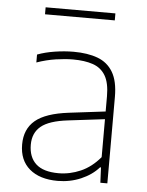

<svg xmlns="http://www.w3.org/2000/svg" viewBox="-53 -770 627 821"><g transform="rotate(5 261.0 -359.5)"><path d="M225 8Q148 8 104.2 -29.2Q60.5 -66.5 60.5 -134Q60.5 -200.5 104.8 -237.5Q149 -274.5 248 -286.5L404 -305.5V-370.5Q404 -428.5 385.2 -459.8Q366.5 -491 331.2 -503Q296 -515 246 -515Q213 -515 172.5 -509Q132 -503 90.5 -488.5V-522.5Q123.5 -535 165.2 -541.5Q207 -548 245.5 -548Q306 -548 349 -532Q392 -516 415 -477.2Q438 -438.5 438 -371V0H408L405 -65.5H401Q371.5 -32 324.8 -12Q278 8 225 8ZM97.5 -136.5Q97.5 -83 129 -54Q160.5 -25 226 -25Q274.5 -25 320.8 -45.2Q367 -65.5 404 -109.5V-272.5L247 -253.5Q166.5 -244 132 -215.5Q97.5 -187 97.5 -136.5ZM109.5 -697V-727H409V-697Z"/></g></svg>

Font: Encode Sans SmExp Th
Style: Regular
Weight: 100
Width: 6
Designer: Multiple Designers
Foundry: Impallari Type
Version: Version 3.002; ttfautohint (v1.8.3) -l 8 -r 50 -G 200 -x 14 